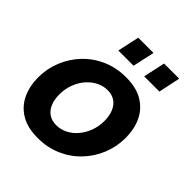

<svg xmlns="http://www.w3.org/2000/svg" viewBox="-201 -849 988 988"><g transform="rotate(45 293.0 -355.5)"><path d="M234 10Q158 10 109.5 -20Q61 -50 38 -100.5Q15 -151 15 -212Q15 -276 38.5 -334Q62 -392 105 -437Q148 -482 206.5 -507.5Q265 -533 335 -533Q411 -533 459.5 -503Q508 -473 531 -423Q554 -373 554 -311Q554 -247 530.5 -189Q507 -131 464 -86Q421 -41 362.5 -15.5Q304 10 234 10ZM254 -104Q285 -104 314 -118Q343 -132 365.5 -158Q388 -184 401.5 -219Q415 -254 415 -295Q415 -332 403.5 -360Q392 -388 369.5 -403.5Q347 -419 315 -419Q284 -419 255.5 -405Q227 -391 204 -365Q181 -339 167.5 -303.5Q154 -268 154 -227Q154 -191 165.5 -163Q177 -135 199.5 -119.5Q222 -104 254 -104ZM209 -602 235 -721H346L320 -602ZM397 -602 423 -721H533L508 -602Z"/></g></svg>

Font: Raleway Thin
Style: Bold Italic
Weight: 700
Italic angle: -12°
Version: Version 4.026